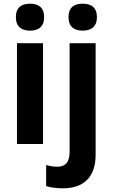

<svg xmlns="http://www.w3.org/2000/svg" viewBox="-20 -831 610 1040"><path d="M143 -811C97 -811 66 -791 66 -738C66 -686 97 -665 143 -665C188 -665 219 -686 219 -738C219 -791 188 -811 143 -811ZM351 -738C351 -686 382 -665 428 -665C473 -665 505 -686 505 -738C505 -791 474 -811 428 -811C382 -811 351 -791 351 -738ZM213 -597H72V-51H213ZM320 189C444 189 498 117 498 8V-597H357V-8C357 52 330 72 292 72C269 72 252 69 230 63V177C253 185 289 189 320 189Z"/></svg>

Font: Noto Sans Tamil UI SemiCondensed
Style: Bold
Weight: 700
Width: 4
Designer: Jelle Bosma - Monotype Design Team
Foundry: Monotype Imaging Inc.
Version: Version 2.004